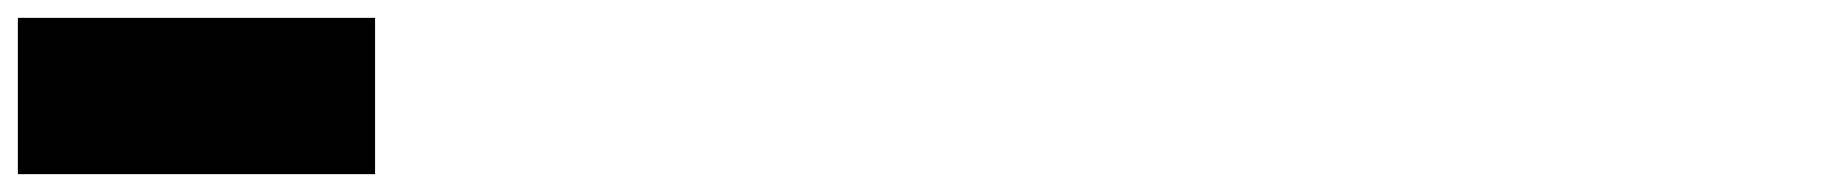

<svg xmlns="http://www.w3.org/2000/svg" viewBox="-20 -195 2040 215"><path d="M400 -175H0V0H400Z"/></svg>

Font: Variable Test Axis Matching
Style: Regular
Weight: 400
Version: Version 1.000